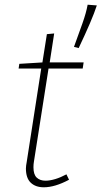

<svg xmlns="http://www.w3.org/2000/svg" viewBox="-20 -788 431 815"><path d="M273 -25Q213 7 166 7Q131 7 110.5 -12.5Q90 -32 90 -73Q90 -80 91 -86Q92 -92 93 -98L155 -497H59L62 -517L160 -523L179 -643L210 -646L191 -523H335L331 -497H186L124 -102Q123 -97 122.5 -90.5Q122 -84 122 -78Q122 -47 136 -34Q150 -21 173 -21Q192 -21 215 -28Q238 -35 262 -48ZM314 -584 294 -589Q314 -644 330 -689Q346 -734 352 -768L391 -765Q381 -734 361.5 -688.5Q342 -643 314 -584Z"/></svg>

Font: Bitter ExtraLight
Style: Italic
Weight: 200
Italic angle: -9°
Designer: Sol Matas, and Bitter project Authors
Foundry: Sol Matas
Version: Version 2.001